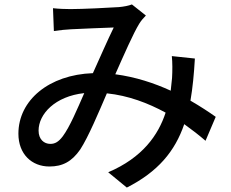

<svg xmlns="http://www.w3.org/2000/svg" viewBox="-20 -781 1040 866"><path d="M859 -517 755 -528C758 -499 758 -463 756 -429L750 -372C676 -406 591 -434 500 -446C540 -536 581 -630 608 -674C616 -687 626 -699 638 -711L575 -761C560 -755 538 -751 517 -749C473 -746 352 -740 298 -740C277 -740 245 -741 219 -744L223 -641C248 -645 280 -648 301 -649C346 -651 453 -656 493 -657C466 -602 432 -524 399 -451C201 -444 63 -329 63 -178C63 -86 123 -30 203 -30C262 -30 304 -52 342 -107C379 -164 425 -274 462 -360C559 -350 648 -316 727 -273C694 -172 623 -70 468 -4L552 65C692 -6 769 -98 811 -221C846 -196 878 -171 907 -146L953 -254C922 -276 884 -301 839 -327C849 -384 855 -448 859 -517ZM360 -361C328 -288 295 -209 263 -166C244 -141 228 -132 207 -132C179 -132 154 -152 154 -192C154 -267 229 -347 360 -361Z"/></svg>

Font: ChiuKong Gothic CL Medium
Style: Regular
Weight: 500
Designer: Ryoko NISHIZUKA 西塚涼子 (kana, bopomofo & ideographs); Paul D. Hunt (Latin, Greek & Cyrillic); Sandoll Communications 산돌커뮤니
Foundry: Adobe
Version: Version 1.300